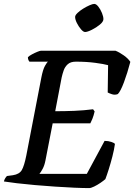

<svg xmlns="http://www.w3.org/2000/svg" viewBox="-32 -964 688 984"><path d="M425 0Q395 0 349.5 -2Q304 -4 251.5 -7.5Q199 -11 147.5 -15.5Q96 -20 54 -25Q12 -30 -12 -34Q-10 -43 -5 -51Q0 -59 4 -62L34 -66Q67 -71 79.5 -92Q92 -113 103 -168L180 -567Q188 -608 198.5 -626.5Q209 -645 214 -648H119Q116 -651 113.5 -657Q111 -663 111 -671Q118 -678 132 -685.5Q146 -693 159.5 -698.5Q173 -704 178 -704H560Q580 -696 602.5 -680Q625 -664 636 -647Q621 -590 603.5 -543Q586 -496 572 -482Q557 -476 542 -481Q527 -486 520 -490L522 -630Q501 -636 456 -642Q411 -648 357 -648Q330 -648 315.5 -635Q301 -622 294.5 -603.5Q288 -585 284 -567L251 -394Q301 -394 349.5 -396Q398 -398 445 -404L453 -393Q448 -371 441.5 -355Q435 -339 431 -332H238L201 -142Q196 -116 186.5 -98.5Q177 -81 170 -73H413L504 -242Q523 -242 539 -236.5Q555 -231 557 -226Q553 -197 544 -162Q535 -127 525 -95.5Q515 -64 508 -46Q499 -38 483 -27Q467 -16 450.5 -8Q434 0 425 0ZM404 -800Q395 -800 383 -814Q371 -828 362 -846Q353 -864 353 -877Q353 -886 365 -897.5Q377 -909 394 -919.5Q411 -930 427 -937Q443 -944 451 -944Q461 -944 472 -930Q483 -916 490.5 -897.5Q498 -879 498 -866Q498 -853 480 -838Q462 -823 439 -811.5Q416 -800 404 -800Z"/></svg>

Font: Texturina 72pt 72pt SemiBold
Style: Italic
Weight: 600
Italic angle: -11°
Designer: Guillermo Torres Carreño
Foundry: Omnibus-Type
Version: Version 1.002; ttfautohint (v1.8.3)